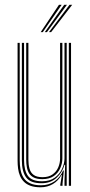

<svg xmlns="http://www.w3.org/2000/svg" viewBox="-20 -780 376 806"><path d="M150.2 6.2Q125.8 6.2 108.6 0.1Q91.5 -6 80.8 -16.8Q70 -27.5 64 -41.8Q58 -56 55.9 -72.4Q53.8 -88.8 53.8 -106V-600H62.8V-107.2Q62.8 -86.8 66.1 -67.8Q69.5 -48.8 78.9 -34Q88.2 -19.2 106 -10.8Q123.8 -2.2 152.2 -2.2Q184.5 -2.2 208.5 -18.6Q232.5 -35 245 -64.2H248L242.5 -9.2V0H233.2V-5.2L239.8 -45H237.8Q225 -21.2 202.2 -7.5Q179.5 6.2 150.2 6.2ZM269 0V-600H278.2V0ZM157.8 -28Q136.5 -28 123.1 -34.2Q109.8 -40.5 102.6 -51.6Q95.5 -62.8 92.8 -77.6Q90 -92.5 90 -109.5V-600H99.2V-110Q99.2 -88.5 103.9 -71.9Q108.5 -55.2 121.2 -45.8Q134 -36.2 158.8 -36.2Q184.5 -36.2 200.8 -47.9Q217 -59.5 224.6 -77.5Q232.2 -95.5 232.2 -114.5V-600H241.8V-114.8Q241.8 -94.2 233 -74.1Q224.2 -54 205.8 -41Q187.2 -28 157.8 -28ZM154 -10.8Q107.8 -10.8 89.8 -35.2Q71.8 -59.8 71.8 -107.5V-600H81V-108.2Q81 -65 97.1 -42Q113.2 -19 156.5 -19Q189 -19 209.9 -34.2Q230.8 -49.5 240.8 -71.9Q250.8 -94.2 250.8 -115.5V-600H260V0H250.8V-22.2L253.5 -87.8H250.5Q242.2 -56.5 217.4 -33.5Q192.5 -10.5 154 -10.8ZM150.8 -645 227.5 -759.8H238.8L159.5 -645ZM185.5 -645 271.8 -759.8H283L194.5 -645ZM168 -645 249.5 -759.8H261L177 -645Z"/></svg>

Font: Big Shoulders Inline Display Thin Light
Style: Regular
Weight: 300
Version: Version 2.002